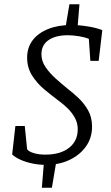

<svg xmlns="http://www.w3.org/2000/svg" viewBox="-20 -763 520 899"><path d="M194 9Q163 9 131.5 2.5Q100 -4 75 -15.5Q50 -27 37 -40L52 -173H96L107 -64Q115 -53 138.5 -46Q162 -39 192 -39Q263 -39 303.5 -71Q344 -103 344 -158Q344 -187 330.5 -211.5Q317 -236 296.5 -256Q276 -276 255 -291Q223 -315 188.5 -343.5Q154 -372 130.5 -409Q107 -446 107 -493Q107 -540 132.5 -574Q158 -608 205 -627Q252 -646 315 -646Q349 -646 390 -639.5Q431 -633 459 -622L442 -478H403L396 -581Q377 -589 349 -593.5Q321 -598 298 -598Q240 -598 207 -575Q174 -552 174 -509Q174 -477 193.5 -448.5Q213 -420 241 -395Q269 -370 296 -348Q321 -329 347.5 -304Q374 -279 392.5 -246.5Q411 -214 411 -170Q411 -118 383 -78Q355 -38 306 -14.5Q257 9 194 9ZM176 116 186 -7 244 -9 223 116ZM284 -618 305 -743H352L342 -620Z"/></svg>

Font: Faustina Light Light
Style: Italic
Weight: 300
Italic angle: -8°
Version: Version 1.200